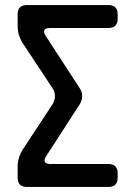

<svg xmlns="http://www.w3.org/2000/svg" viewBox="-20 -730 537 762"><path d="M87 12H410Q447 12 447 -25V-42Q447 -79 410 -79H180Q157 -79 157 -94Q157 -101 163 -110L297 -317Q306 -332 306 -348Q306 -366 297 -379L161 -588Q155 -597 155 -604Q155 -619 178 -619H410Q447 -619 447 -656V-673Q447 -710 410 -710H87Q50 -710 50 -673V-627Q50 -591 70 -559L189 -379Q198 -366 198 -348Q198 -332 189 -317L70 -136Q50 -104 50 -68V-25Q50 12 87 12Z"/></svg>

Font: WDXL Lubrifont JP N
Style: Regular
Weight: 400
Designer: [WDXL Lubrifont] Copyright 2020-2022 (c) NightFurySL2001, Skr-ZERO; [ZCOOL QingKe HuangYou] Copyright 2018-2022 (c) The 
Version: Version 2.001;hotconv 1.1.1;makeotfexe 2.6.0